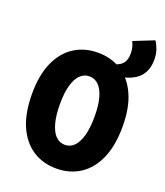

<svg xmlns="http://www.w3.org/2000/svg" viewBox="-152 -937 906 1052"><g transform="rotate(20 301.0 -411.0)"><path d="M483 -585 411 -636Q440 -645 454.5 -664.5Q469 -684 469 -721Q469 -741 464 -758.5Q459 -776 453 -787L571 -834Q583 -818 592.5 -791Q602 -764 602 -732Q602 -675 573.5 -638.5Q545 -602 483 -585ZM300 12Q222 12 162.5 -26.5Q103 -65 69.5 -140.5Q36 -216 36 -328Q36 -438 69.5 -512.5Q103 -587 162.5 -625Q222 -663 300 -663Q378 -663 437.5 -625Q497 -587 530.5 -512.5Q564 -438 564 -328Q564 -216 530.5 -140.5Q497 -65 437.5 -26.5Q378 12 300 12ZM300 -126Q331 -126 353.5 -148.5Q376 -171 388.5 -216Q401 -261 401 -328Q401 -393 388.5 -437Q376 -481 353.5 -503Q331 -525 300 -525Q269 -525 246.5 -503Q224 -481 211.5 -437Q199 -393 199 -328Q199 -261 211.5 -216Q224 -171 246.5 -148.5Q269 -126 300 -126Z"/></g></svg>

Font: Source Code Pro ExtraLight ExtraBold
Style: Regular
Weight: 800
Monospace: yes
Version: Version 1.018;hotconv 1.0.116;makeotfexe 2.5.65601